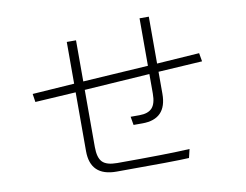

<svg xmlns="http://www.w3.org/2000/svg" viewBox="-75 -797 1151 898"><g transform="rotate(-10 500.0 -348.0)"><path d="M518.6 -246.1H560.5Q601.6 -246.1 620.6 -266.6Q639.6 -287.1 639.6 -335V-427.7L329.1 -407.2V-135.7Q329.1 -85 349.1 -64.5Q369.1 -43.9 418.9 -43.9Q661.1 -43.9 763.7 -49.8L753.9 -8.8Q693.4 -4.9 409.2 -4.9Q285.2 -4.9 285.2 -124V-403.3L91.8 -391.6L85.9 -430.7L285.2 -444.3V-642.6H329.1V-447.3L639.6 -466.8V-692.4H683.6V-469.7L885.7 -483.4L892.6 -443.4L683.6 -430.7V-326.2Q683.6 -206.1 567.4 -206.1H525.4Z"/></g></svg>

Font: Gothic A1 ExtraLight
Style: Regular
Weight: 275
Designer: HanYang I&C Co.,Ltd.
Foundry: HanYang I&C Co.,Ltd.
Version: Version 2.50